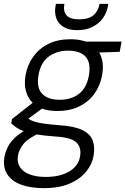

<svg xmlns="http://www.w3.org/2000/svg" viewBox="-54 -741 649 993"><path d="M172 232Q103 232 54 213.5Q5 195 -17.5 158.5Q-40 122 -31 70Q-26 43 -12.5 17Q1 -9 29 -34Q57 -59 103 -82L152 -53Q91 -26 67.5 3.5Q44 33 39 63Q33 98 49 123Q65 148 99.5 161Q134 174 182 174Q257 174 304.5 145.5Q352 117 360 68Q368 23 342 -3.5Q316 -30 233 -35Q175 -39 136.5 -45.5Q98 -52 73 -61Q48 -70 32.5 -80.5Q17 -91 4 -103L8 -125L122 -215L184 -194L63 -106L77 -138Q88 -131 98 -124Q108 -117 125.5 -111.5Q143 -106 174.5 -101.5Q206 -97 258 -93Q331 -88 371.5 -68.5Q412 -49 425 -15.5Q438 18 430 65Q423 107 392.5 145.5Q362 184 307.5 208Q253 232 172 232ZM243 -167Q178 -167 138.5 -191.5Q99 -216 84 -258Q69 -300 78 -352Q88 -406 118 -448Q148 -490 196.5 -514Q245 -538 309 -538Q375 -538 414.5 -514Q454 -490 469 -448Q484 -406 474 -352Q465 -300 435.5 -258Q406 -216 357.5 -191.5Q309 -167 243 -167ZM254 -225Q316 -225 355.5 -256.5Q395 -288 406 -352Q417 -417 388.5 -448Q360 -479 298 -479Q239 -479 197.5 -448Q156 -417 145 -352Q134 -288 163.5 -256.5Q193 -225 254 -225ZM385 -467 375 -526H575L565 -473ZM346 -585Q301 -585 274 -602Q247 -619 237 -647Q227 -675 233 -708L235 -721H279Q272 -683 290 -662Q308 -641 356 -641Q404 -641 429 -662Q454 -683 461 -721H506L504 -708Q498 -675 478 -647Q458 -619 424.5 -602Q391 -585 346 -585Z"/></svg>

Font: DM Sans 9pt Light
Style: Italic
Weight: 300
Italic angle: -10°
Version: Version 4.004;gftools[0.9.30]